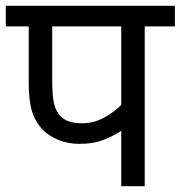

<svg xmlns="http://www.w3.org/2000/svg" viewBox="-20 -642 623 662"><path d="M479 0V-551H583V-622H0V-551H79V-358Q79 -294 90.5 -257.5Q102 -221 128 -194Q149 -173 181.5 -159.5Q214 -146 254 -146Q301 -146 335 -159Q369 -172 398 -191V0ZM263 -217Q213 -217 190 -240Q174 -256 167 -282Q160 -308 160 -369V-551H398V-280Q373 -255 338 -236Q303 -217 263 -217Z"/></svg>

Font: Noto Sans Devanagari
Style: Regular
Weight: 400
Designer: Jelle Bosma - Monotype Design Team
Foundry: Monotype Imaging Inc.
Version: Version 1.901